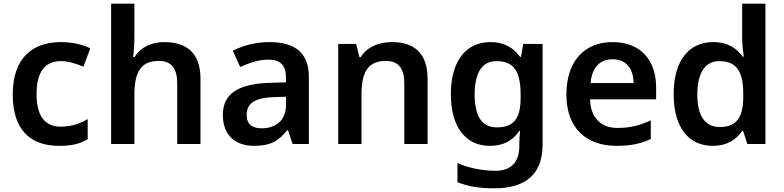

<svg xmlns="http://www.w3.org/2000/svg" viewBox="-20 -780 4246 1040"><path d="M300 10C370 10 413 -1 455 -26V-135C413 -110 368 -94 308 -94C223 -94 178 -153 178 -269C178 -388 221 -449 310 -449C348 -449 390 -436 432 -419L469 -518C432 -537 377 -552 310 -552C157 -552 49 -467 49 -268C49 -76 145 10 300 10Z M708 -579V-760H582V0H708V-265C708 -384 739 -450 840 -450C909 -450 940 -409 940 -328V0H1066V-353C1066 -492 992 -552 870 -552C802 -552 743 -526 709 -471H701C704 -491 708 -536 708 -579Z M1440 -552C1365 -552 1294 -533 1241 -505L1281 -417C1330 -439 1380 -457 1434 -457C1494 -457 1529 -430 1529 -361V-334L1435 -331C1268 -325 1187 -270 1187 -158C1187 -43 1259 10 1356 10C1446 10 1489 -16 1536 -75H1540L1565 0H1653V-364C1653 -492 1580 -552 1440 -552ZM1463 -254 1529 -256V-210C1529 -127 1472 -85 1398 -85C1349 -85 1316 -105 1316 -157C1316 -215 1352 -250 1463 -254Z M2102 -552C2034 -552 1969 -527 1934 -471H1927L1909 -542H1812V0H1938V-265C1938 -384 1969 -450 2070 -450C2139 -450 2170 -409 2170 -328V0H2296V-353C2296 -493 2223 -552 2102 -552Z M2636 -552C2502 -552 2422 -446 2422 -270C2422 -94 2501 10 2633 10C2702 10 2756 -15 2793 -71H2797C2795 -55 2793 -24 2793 -4V10C2793 98 2748 145 2666 145C2590 145 2519 130 2458 103V207C2517 231 2581 240 2658 240C2832 240 2919 159 2919 4V-542H2814L2802 -472H2797C2759 -526 2704 -552 2636 -552ZM2669 -449C2760 -449 2800 -397 2800 -269V-250C2800 -134 2759 -90 2671 -90C2590 -90 2551 -151 2551 -268C2551 -387 2592 -449 2669 -449Z M3298 -552C3148 -552 3048 -452 3048 -267C3048 -82 3160 10 3319 10C3399 10 3451 -2 3505 -27V-128C3446 -101 3395 -87 3325 -87C3233 -87 3179 -144 3176 -242H3534V-306C3534 -461 3444 -552 3298 -552ZM3298 -459C3375 -459 3411 -405 3412 -330H3179C3186 -415 3230 -459 3298 -459Z M3840 10C3921 10 3970 -26 4000 -71H4005L4028 0H4126V-760H4000V-570C4000 -536 4006 -492 4009 -473H4003C3972 -517 3923 -552 3843 -552C3715 -552 3629 -456 3629 -270C3629 -85 3714 10 3840 10ZM3878 -92C3799 -92 3757 -153 3757 -268C3757 -383 3799 -449 3876 -449C3976 -449 4006 -385 4006 -269V-253C4005 -145 3971 -92 3878 -92Z"/></svg>

Font: Noto Sans Tai Tham SemiBold
Style: Regular
Weight: 600
Designer: Monotype Design Team 2013. Revised by David WIlliams 2020
Foundry: Monotype Imaging Inc.
Version: Version 2.002